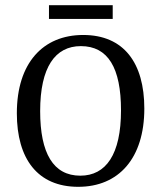

<svg xmlns="http://www.w3.org/2000/svg" viewBox="-20 -712 623 741"><path d="M282 9C438 9 537 -101 537 -293C537 -469 458 -577 301 -577C146 -577 45 -469 45 -275C45 -99 125 9 282 9ZM292 -534C397 -534 447 -450 447 -286C447 -116 389 -34 290 -34C186 -34 135 -120 135 -283C135 -453 193 -534 292 -534ZM169 -639H415V-692H169Z"/></svg>

Font: Yrsa
Style: Regular
Weight: 400
Designer: Anna Giedrys (Yrsa+Rasa design), David Brezina (Yrsa art-direction, Rasa art-direction, design)
Foundry: Rosetta Type Foundry
Version: Version 1.001;PS 1.1;hotconv 1.0.88;makeotf.lib2.5.647800